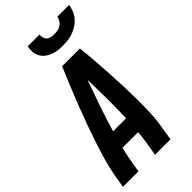

<svg xmlns="http://www.w3.org/2000/svg" viewBox="-290 -1027 1100 1100"><g transform="rotate(-45 260.0 -477.5)"><path d="M1 0 13 -74Q23 -130 39 -185.5Q55 -241 73.5 -296.5Q92 -352 112 -407Q132 -462 153.5 -517Q175 -572 197.5 -626.5Q220 -681 243 -735H387Q393 -681 397 -626.5Q401 -572 404.5 -517Q408 -462 410 -407Q412 -352 412.5 -296.5Q413 -241 410.5 -185Q408 -129 398 -74L386 0H261L273 -74Q277 -95 279.5 -116.5Q282 -138 284 -160H157Q152 -138 147 -116.5Q142 -95 139 -74L126 0ZM186 -265H291Q294 -343 293.5 -421.5Q293 -500 291 -577Q263 -500 236 -422Q209 -344 186 -265ZM329 -815Q308 -815 288 -817.5Q268 -820 249.5 -827.5Q231 -835 216 -847Q201 -859 192 -876.5Q183 -894 181.5 -914.5Q180 -935 184 -955H280Q278 -942 281.5 -929.5Q285 -917 294 -909Q303 -901 316 -898.5Q329 -896 342 -896Q356 -896 369.5 -898.5Q383 -901 395 -909Q407 -917 414.5 -929.5Q422 -942 424 -955H520Q516 -934 508 -913.5Q500 -893 485.5 -876Q471 -859 452 -847Q433 -835 412.5 -827.5Q392 -820 370.5 -817.5Q349 -815 329 -815Z"/></g></svg>

Font: Iosevka Curly XBdObl
Style: Regular
Weight: 800
Italic angle: -9°
Monospace: yes
Designer: Belleve Invis
Foundry: Belleve Invis
Version: Version 11.1.0; ttfautohint (v1.8.3)